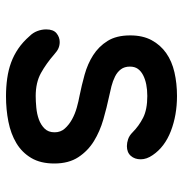

<svg xmlns="http://www.w3.org/2000/svg" viewBox="-5 -595 610 640"><g transform="rotate(90 300.0 -275.0)"><path d="M301 10Q270 10 241.5 6Q213 2 188.5 -7Q164 -16 142 -31Q120 -46 100 -69Q89 -80 83.5 -94.5Q78 -109 78 -124Q78 -148 91 -158.5Q104 -169 120 -169Q131 -169 140.5 -165Q150 -161 161 -151Q192 -124 223.5 -106.5Q255 -89 300 -89Q317 -89 338.5 -91Q360 -93 378 -99.5Q396 -106 408.5 -118.5Q421 -131 421 -152Q421 -172 408.5 -186Q396 -200 378 -210Q360 -220 338.5 -226Q317 -232 300 -235Q265 -242 229 -252Q193 -262 164 -280.5Q135 -299 116.5 -328.5Q98 -358 98 -404Q98 -446 114 -475.5Q130 -505 157 -524Q184 -543 221 -551.5Q258 -560 300 -560Q364 -560 417 -539.5Q470 -519 497 -479Q504 -469 507.5 -459Q511 -449 511 -439Q511 -419 499.5 -406Q488 -393 467 -393Q456 -393 444 -397Q432 -401 421 -412Q400 -433 372.5 -447Q345 -461 300 -461Q279 -461 261.5 -457.5Q244 -454 230.5 -447Q217 -440 209.5 -429.5Q202 -419 202 -403Q202 -385 211 -373Q220 -361 235 -353.5Q250 -346 267.5 -341.5Q285 -337 300 -334Q338 -326 378 -314.5Q418 -303 450.5 -283Q483 -263 504 -231Q525 -199 525 -151Q525 -105 506.5 -74Q488 -43 457 -24.5Q426 -6 385.5 2Q345 10 301 10Z"/></g></svg>

Font: Maple Mono Medium
Style: Regular
Weight: 500
Monospace: yes
Designer: subframe7536
Version: Version 7.000